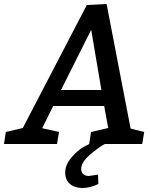

<svg xmlns="http://www.w3.org/2000/svg" viewBox="-60 -720 786 960"><path d="M481 -80 461 -190H206L151 -79L235 -60L225 0H-40L-31 -60L54 -80L374 -695L473 -700L593 -77L661 -60L651 0H386L395 -60ZM396 -571 245 -270H447ZM386 0H464Q459 3 451 7.5Q443 12 423 27Q403 42 387 56Q346 93 346 124Q346 141 356.5 150.5Q367 160 384 160L430 153L432 200Q390 220 352 220Q314 220 290 200Q266 180 266 142.5Q266 105 296 69Q326 33 356 16Z"/></svg>

Font: Bitter
Style: Italic
Weight: 400
Italic angle: -9°
Designer: Sol Matas
Foundry: Sol Matas
Version: Version 1.001